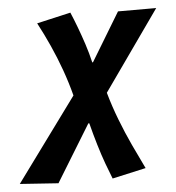

<svg xmlns="http://www.w3.org/2000/svg" viewBox="-140 -555 725 791"><g transform="rotate(-5 222.5 -160.0)"><path d="M70 188 -89 177 163 -167Q149 -221 130 -274Q111 -327 88 -378Q65 -429 40 -476L180 -508Q192 -480 205 -445.5Q218 -411 230.5 -373Q243 -335 252 -296H255L376 -496H534L301 -166Q317 -109 339 -52Q361 5 385.5 57.5Q410 110 433 157L294 188Q283 161 269.5 124Q256 87 243 43.5Q230 0 218 -47H214Z"/></g></svg>

Font: Source Sans 3 ExtraBold
Style: Italic
Weight: 800
Italic angle: -11°
Version: Version 3.052;hotconv 1.1.0;makeotfexe 2.6.0